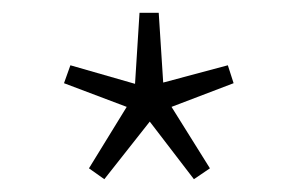

<svg xmlns="http://www.w3.org/2000/svg" viewBox="-20 -804 467 300"><path d="M143 -524 119 -541 178 -637 80 -674 90 -702 191 -673 198 -784H228L235 -675L336 -702L345 -674L248 -637L308 -541L283 -524L214 -614Z"/></svg>

Font: Noto Sans TC Thin Thin
Style: Regular
Weight: 250
Version: Version 2.004-H2;hotconv 1.0.118;makeotfexe 2.5.65603